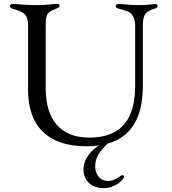

<svg xmlns="http://www.w3.org/2000/svg" viewBox="-20 -754 901 1006"><path d="M431.8 12.4C455.6 12.4 478 11 498.2 7.8C466.6 29.8 417.6 70.3 417.6 134.2C417.6 187.9 454.2 231.9 523.8 231.9C581.7 231.9 629.6 188.6 629.6 170.8C629.6 166.5 627.1 163.4 622.2 163.4C618.6 163.4 615.1 165.8 612.2 167.6C589.8 183.9 571 193.9 546.5 193.9C497.9 193.9 478.7 154.1 478.7 116.8C478.7 69.2 505 36.9 543.7 -1.4C698.2 -45.1 728.3 -183.2 728.3 -306.1V-617.9C728.7 -681.5 744.7 -694.6 791.5 -709.2C800.1 -711.6 805.4 -715.6 805.4 -722.3C805.4 -729.8 800.4 -732.2 793 -732.2C774.9 -732.2 745.7 -726.9 705.3 -727.3C646.7 -728 627.5 -733 602.6 -733C592.3 -733 586.3 -729 586.3 -721.6C586.3 -715.2 590.6 -711.6 604.8 -707.7C636 -699.2 656.6 -694.6 670.8 -678.3C682.5 -664.8 687.9 -646 688.2 -620V-308.2C688.2 -179.3 653.8 -33 447.1 -33C298.7 -33 219.5 -125 219.5 -290.5V-616.8C219.5 -676.5 222.7 -688.6 271.7 -707.4C287.6 -713.8 291.9 -717.3 291.9 -724.4C291.9 -730.5 288 -734 279.1 -734C262.1 -734 229.4 -727.3 172.6 -727.3C102.3 -727.3 69.2 -733.3 46.9 -733.3C36.6 -733.3 32 -729 32 -721.9C32 -715.6 36.2 -710.9 53.3 -706C108 -690.3 127.1 -676.1 127.1 -620.7V-281.6C127.1 -90.6 234 12.4 431.8 12.4Z"/></svg>

Font: Margiela Serif Text
Style: Regular
Weight: 400
Designer: Andreas Faust, Stefan Endress
Version: Version 1.002;FEAKit 1.0